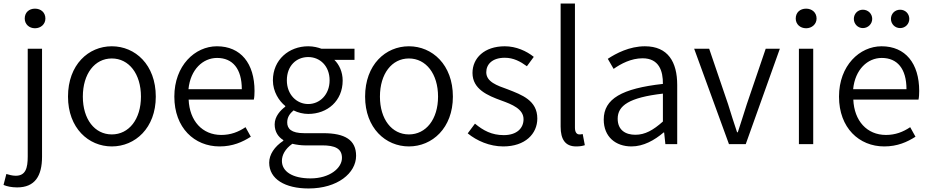

<svg xmlns="http://www.w3.org/2000/svg" viewBox="-62 -816 5266 1087"><path d="M35 245C136 245 176 180 176 71V-540H95V70C95 136 83 179 27 179C7 179 -12 173 -26 169L-42 231C-24 239 4 245 35 245ZM136 -656C169 -656 195 -679 195 -711C195 -746 169 -767 136 -767C103 -767 78 -746 78 -711C78 -679 103 -656 136 -656Z M571 13C703 13 820 -91 820 -269C820 -450 703 -554 571 -554C439 -554 323 -450 323 -269C323 -91 439 13 571 13ZM571 -55C474 -55 407 -141 407 -269C407 -398 474 -485 571 -485C668 -485 736 -398 736 -269C736 -141 668 -55 571 -55Z M1181 13C1256 13 1311 -12 1358 -42L1328 -96C1288 -69 1244 -52 1191 -52C1083 -52 1011 -132 1006 -252H1375C1378 -265 1379 -283 1379 -301C1379 -457 1301 -554 1166 -554C1042 -554 925 -445 925 -269C925 -92 1039 13 1181 13ZM1005 -311C1016 -423 1087 -488 1167 -488C1255 -488 1307 -427 1307 -311Z M1685 251C1849 251 1954 164 1954 66C1954 -23 1892 -62 1768 -62H1660C1586 -62 1564 -88 1564 -123C1564 -154 1580 -174 1600 -191C1625 -178 1656 -171 1683 -171C1792 -171 1878 -245 1878 -360C1878 -409 1858 -451 1831 -477H1945V-540H1758C1739 -547 1713 -554 1683 -554C1574 -554 1483 -478 1483 -361C1483 -297 1518 -244 1553 -216V-212C1526 -192 1493 -157 1493 -112C1493 -69 1514 -40 1542 -23V-19C1492 14 1462 59 1462 105C1462 198 1552 251 1685 251ZM1683 -227C1618 -227 1562 -280 1562 -361C1562 -444 1616 -493 1683 -493C1749 -493 1804 -443 1804 -361C1804 -280 1748 -227 1683 -227ZM1696 194C1594 194 1534 155 1534 95C1534 62 1552 27 1593 -2C1618 4 1645 7 1662 7H1761C1835 7 1874 25 1874 78C1874 136 1804 194 1696 194Z M2253 13C2385 13 2502 -91 2502 -269C2502 -450 2385 -554 2253 -554C2121 -554 2005 -450 2005 -269C2005 -91 2121 13 2253 13ZM2253 -55C2156 -55 2089 -141 2089 -269C2089 -398 2156 -485 2253 -485C2350 -485 2418 -398 2418 -269C2418 -141 2350 -55 2253 -55Z M2787 13C2912 13 2980 -59 2980 -145C2980 -248 2892 -279 2813 -310C2751 -332 2691 -353 2691 -407C2691 -451 2724 -489 2796 -489C2845 -489 2884 -468 2921 -441L2960 -494C2919 -527 2860 -554 2796 -554C2680 -554 2613 -487 2613 -403C2613 -311 2699 -275 2776 -247C2837 -225 2902 -199 2902 -141C2902 -91 2865 -51 2790 -51C2722 -51 2674 -77 2627 -116L2586 -61C2637 -19 2710 13 2787 13Z M3200 13C3223 13 3236 10 3249 6L3237 -57C3227 -55 3223 -55 3218 -55C3204 -55 3193 -66 3193 -93V-796H3112V-99C3112 -27 3138 13 3200 13Z M3513 13C3581 13 3643 -22 3695 -66H3698L3705 0H3772V-335C3772 -465 3720 -554 3589 -554C3502 -554 3426 -514 3379 -483L3412 -426C3453 -455 3511 -486 3576 -486C3669 -486 3692 -414 3691 -341C3459 -315 3356 -257 3356 -139C3356 -41 3424 13 3513 13ZM3535 -53C3480 -53 3435 -79 3435 -144C3435 -218 3500 -264 3691 -286V-128C3636 -79 3590 -53 3535 -53Z M4065 0H4160L4353 -540H4273L4166 -226C4150 -173 4131 -118 4115 -67H4111C4094 -118 4076 -173 4060 -226L3953 -540H3868Z M4461 0H4542V-540H4461ZM4502 -656C4534 -656 4561 -679 4561 -711C4561 -746 4534 -767 4502 -767C4468 -767 4443 -746 4443 -711C4443 -679 4468 -656 4502 -656Z M4944 13C5019 13 5074 -12 5121 -42L5091 -96C5051 -69 5007 -52 4954 -52C4846 -52 4774 -132 4769 -252H5138C5141 -265 5142 -283 5142 -301C5142 -457 5064 -554 4929 -554C4805 -554 4688 -445 4688 -269C4688 -92 4802 13 4944 13ZM4768 -311C4779 -423 4850 -488 4930 -488C5018 -488 5070 -427 5070 -311ZM4823 -657C4853 -657 4876 -681 4876 -709C4876 -738 4853 -761 4823 -761C4794 -761 4772 -738 4772 -709C4772 -681 4794 -657 4823 -657ZM5034 -657C5064 -657 5086 -681 5086 -709C5086 -738 5064 -761 5034 -761C5004 -761 4982 -738 4982 -709C4982 -681 5004 -657 5034 -657Z"/></svg>

Font: Genne Gothic Normal
Style: Regular
Weight: 350
Designer: Ryoko NISHIZUKA (kana & ideographs); Paul D. Hunt (Latin, Greek & Cyrillic); Wenlong ZHANG (bopomofo); Sandoll Communica
Foundry: Adobe Systems Incorporated
Version: Version 1.004;PS 1.004;hotconv 16.6.51;makeotf.lib2.5.65220